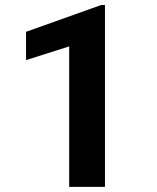

<svg xmlns="http://www.w3.org/2000/svg" viewBox="-20 -732 614 752"><path d="M391.1 -712.4V0H251V-550.3L82 -496.6V-607.4L376.5 -712.4Z"/></svg>

Font: Vazirmatn RD UI
Style: Bold
Weight: 700
Designer: Saber Rastikerdar
Foundry: Saber Rastikerdar
Version: Version 33.003